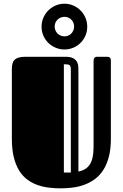

<svg xmlns="http://www.w3.org/2000/svg" viewBox="-20 -1012 672 1051"><path d="M586.9 -252.4Q586.9 -196.8 576.2 -155Q565.4 -113.3 546.4 -83Q527.3 -52.7 501.5 -33.2Q475.6 -13.7 445.1 -2Q414.6 9.8 380.6 14.4Q346.7 19 312 19Q278.8 19 245.8 14.9Q212.9 10.7 183.3 0Q153.8 -10.7 128.4 -29.8Q103 -48.8 84.5 -79.1Q65.9 -109.4 55.4 -151.9Q44.9 -194.3 44.9 -252.4V-632.8Q44.9 -649.9 47.9 -662.6Q50.8 -675.3 59.1 -683.8Q67.4 -692.4 82 -696.8Q96.7 -701.2 120.1 -701.2H337.9Q366.2 -701.2 381.1 -692.9Q396 -684.6 402.1 -672.1Q408.2 -659.7 408.7 -645.8Q409.2 -631.8 409.2 -620.1V-72.8Q453.1 -81.5 472.7 -113.3Q492.2 -145 492.2 -207.5V-678.2Q492.2 -686.5 495.8 -693.8Q499.5 -701.2 512.2 -701.2H563Q567.4 -701.2 571.8 -700.7Q576.2 -700.2 579.6 -698Q583 -695.8 585 -691.2Q586.9 -686.5 586.9 -678.2ZM367.7 -628.9Q367.7 -639.6 366.2 -646Q364.7 -652.3 360.4 -655.5Q356 -658.7 348.6 -659.4Q341.3 -660.2 329.6 -660.2V-67.4H367.7ZM207.5 -865.7Q207.5 -891.6 217.3 -914.6Q227.1 -937.5 244.1 -954.6Q261.2 -971.7 284.2 -981.7Q307.1 -991.7 333 -991.7Q358.9 -991.7 381.6 -981.7Q404.3 -971.7 421.1 -954.6Q438 -937.5 447.8 -914.6Q457.5 -891.6 457.5 -865.7Q457.5 -839.8 447.8 -817.1Q438 -794.4 421.1 -777.6Q404.3 -760.7 381.6 -751Q358.9 -741.2 333 -741.2Q307.1 -741.2 284.2 -751Q261.2 -760.7 244.1 -777.6Q227.1 -794.4 217.3 -817.1Q207.5 -839.8 207.5 -865.7ZM279.3 -866.7Q279.3 -855.5 283.4 -845.7Q287.6 -835.9 294.9 -828.6Q302.2 -821.3 312 -817.1Q321.8 -813 333 -813Q344.2 -813 353.8 -817.1Q363.3 -821.3 370.4 -828.6Q377.4 -835.9 381.6 -845.7Q385.7 -855.5 385.7 -866.7Q385.7 -877.9 381.6 -887.7Q377.4 -897.5 370.4 -904.5Q363.3 -911.6 353.8 -915.8Q344.2 -919.9 333 -919.9Q321.8 -919.9 312 -915.8Q302.2 -911.6 294.9 -904.5Q287.6 -897.5 283.4 -887.7Q279.3 -877.9 279.3 -866.7Z"/></svg>

Font: Fascinate Inline
Style: Regular
Weight: 900
Designer: Astigmatic (AOETI)
Foundry: Astigmatic (AOETI)
Version: Version 1.000